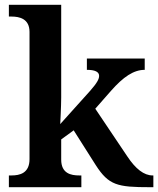

<svg xmlns="http://www.w3.org/2000/svg" viewBox="-20 -780 659 800"><path d="M17 0H319V-49H310C276 -49 235 -57 235 -115V-199L287 -237L379 -92C433 -8 469 0 605 0H619V-49H616C580 -49 545 -76 510 -129L377 -327L442 -401C494 -460 537 -489 583 -489V-536H342V-489C375 -489 393 -481 393 -464C393 -451 385 -435 356 -402L231 -263C231 -263 235 -338 235 -374V-760H17V-711H28C61 -711 103 -702 103 -647V-117C103 -58 62 -49 28 -49H17Z"/></svg>

Font: Noto Serif Oriya SemiBold
Style: Regular
Weight: 600
Designer: David Williams
Foundry: Google LLC, David Williams
Version: Version 1.051